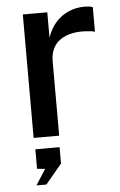

<svg xmlns="http://www.w3.org/2000/svg" viewBox="-53 -565 501 801"><g transform="rotate(-5 198.0 -164.0)"><path d="M72.5 0V-517H175V-411Q188 -449 211.2 -474.8Q234.5 -500.5 265.5 -513.8Q296.5 -527 331 -527Q341.5 -527 351 -525.8Q360.5 -524.5 366 -521.5V-418.5Q359.5 -421.5 349.2 -422.5Q339 -423.5 331.5 -424Q297.5 -426.5 269.5 -420.5Q241.5 -414.5 221.2 -400.5Q201 -386.5 190.2 -364Q179.5 -341.5 179.5 -311V0ZM67 198.5 109 133 75.5 129.5V48H177V116.5L108.5 198.5Z"/></g></svg>

Font: Public Sans Thin Medium
Style: Regular
Weight: 500
Version: Version 2.001